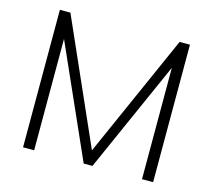

<svg xmlns="http://www.w3.org/2000/svg" viewBox="-101 -828 1055 951"><g transform="rotate(15 426.5 -352.5)"><path d="M93 0V-705H147L441 -41H412L707 -705H760V0H703V-632H730L449 0H404L123 -632H150V0Z"/></g></svg>

Font: Mulish ExtraLight Light
Style: Regular
Weight: 300
Version: Version 3.603